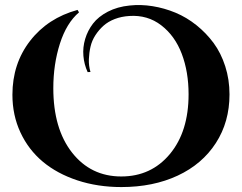

<svg xmlns="http://www.w3.org/2000/svg" viewBox="-20 -736 970 770"><path d="M342.8 -447.3 331.5 -446.8Q317.4 -477.5 314.5 -511.7Q311.5 -545.9 321.5 -579.6Q331.5 -613.3 353 -641.4Q374.5 -669.4 412.6 -689.2Q450.7 -709 500 -713.9Q544.9 -718.8 592 -711.2Q639.2 -703.6 683.8 -685.1Q728.5 -666.5 767.8 -635Q807.1 -603.5 836.7 -563.5Q866.2 -523.4 883.3 -470.2Q900.4 -417 900.4 -357.4Q900.4 -247.1 845.7 -162.4Q791 -77.6 692.6 -31.7Q594.2 14.2 466.8 14.2Q371.6 14.2 290.3 -12.7Q209 -39.6 151.6 -87.6Q94.2 -135.7 62 -204.8Q29.8 -273.9 29.8 -356Q29.8 -480.5 100.6 -572Q171.4 -663.6 291 -696.3L296.9 -686.5Q246.6 -643.6 220.2 -560.8Q193.8 -478 193.8 -382.3Q193.8 -219.7 269 -124Q344.2 -28.3 466.3 -28.3Q586.4 -28.3 661.4 -118.4Q736.3 -208.5 736.3 -357.9Q736.3 -447.8 709 -520Q681.6 -592.3 626.7 -634.5Q571.8 -676.8 498.5 -671.9Q466.8 -669.9 440.2 -659.7Q413.6 -649.4 395 -632.8Q376.5 -616.2 362.5 -594.7Q348.6 -573.2 343 -548.8Q337.4 -524.4 336.4 -498.5Q335.4 -472.7 342.8 -447.3Z"/></svg>

Font: Cinzel Decorative Bold
Style: Regular
Weight: 700
Designer: Natanael Gama
Version: Version 1.001;PS 001.001;hotconv 1.0.56;makeotf.lib2.0.21325